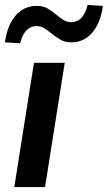

<svg xmlns="http://www.w3.org/2000/svg" viewBox="-30 -760 438 780"><path d="M28 0 108 -505H233L153 0ZM52 -584 -10 -588Q0 -659 34 -697.5Q68 -736 119 -736Q146 -736 164.5 -725Q183 -714 199 -700Q213 -688 227.5 -679Q242 -670 259 -670Q309 -670 326 -740L388 -736Q378 -665 344 -626.5Q310 -588 260 -588Q233 -588 213.5 -600Q194 -612 178 -625Q164 -636 150 -645Q136 -654 119 -654Q69 -654 52 -584Z"/></svg>

Font: Mulish ExtraLight
Style: Italic
Weight: 200
Italic angle: -9°
Designer: Vernon Adams
Foundry: Vernon Adams
Version: Version 3.603